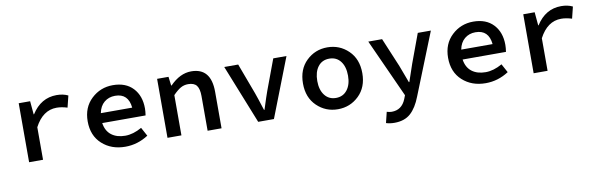

<svg xmlns="http://www.w3.org/2000/svg" viewBox="-48 -938 4896 1574"><g transform="rotate(-10 2400.0 -150.5)"><path d="M130 0V-491H225L235 -380H238Q316 -503 447 -503Q501 -503 542 -483L518 -386Q470 -401 429 -401Q314 -401 246 -271V0Z M930 12Q814 12 737.5 -57.5Q661 -127 661 -246Q661 -362 736 -432.5Q811 -503 915 -503Q1022 -503 1082 -439Q1142 -375 1142 -270Q1142 -245 1137 -212H776Q786 -145 830.5 -111Q875 -77 945 -77Q1011 -77 1083 -118L1122 -46Q1033 12 930 12ZM918 -414Q865 -414 827.5 -383Q790 -352 779 -294H1040Q1028 -414 918 -414Z M1282 0V-491H1377L1386 -417H1390Q1474 -503 1567 -503Q1732 -503 1732 -304V0H1616V-289Q1616 -349 1595 -376.5Q1574 -404 1524 -404Q1490 -404 1462 -388Q1434 -372 1398 -335V0Z M2037 0 1841 -491H1957L2052 -236Q2065 -201 2101 -88H2105Q2141 -201 2154 -236L2249 -491H2359L2168 0Z M2453 -245Q2453 -363 2525.5 -433Q2598 -503 2700 -503Q2802 -503 2874.5 -433Q2947 -363 2947 -245Q2947 -128 2874.5 -58Q2802 12 2700 12Q2598 12 2525.5 -58Q2453 -128 2453 -245ZM2828 -245Q2828 -320 2794 -364.5Q2760 -409 2700 -409Q2640 -409 2606 -364.5Q2572 -320 2572 -245Q2572 -171 2606.5 -126.5Q2641 -82 2700 -82Q2759 -82 2793.5 -126.5Q2828 -171 2828 -245Z M3137 202Q3099 202 3067 192L3089 102Q3112 109 3130 109Q3214 109 3248 25L3260 -6L3040 -491H3155L3256 -250Q3267 -224 3310 -106H3314Q3326 -144 3363 -250L3452 -491H3561L3356 22Q3322 111 3271.5 156.5Q3221 202 3137 202Z M3930 12Q3814 12 3737.5 -57.5Q3661 -127 3661 -246Q3661 -362 3736 -432.5Q3811 -503 3915 -503Q4022 -503 4082 -439Q4142 -375 4142 -270Q4142 -245 4137 -212H3776Q3786 -145 3830.5 -111Q3875 -77 3945 -77Q4011 -77 4083 -118L4122 -46Q4033 12 3930 12ZM3918 -414Q3865 -414 3827.5 -383Q3790 -352 3779 -294H4040Q4028 -414 3918 -414Z M4330 0V-491H4425L4435 -380H4438Q4516 -503 4647 -503Q4701 -503 4742 -483L4718 -386Q4670 -401 4629 -401Q4514 -401 4446 -271V0Z"/></g></svg>

Font: TypoPRO Source Code Pro
Style: Regular
Weight: 600
Monospace: yes
Designer: Paul D. Hunt, Teo Tuominen
Foundry: Adobe Systems Incorporated
Version: Version 2.010;PS 1.0;hotconv 1.0.84;makeotf.lib2.5.63406